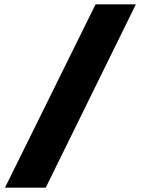

<svg xmlns="http://www.w3.org/2000/svg" viewBox="-20 -720 652 886"><path d="M3 146 421 -700H607L191 146Z"/></svg>

Font: Lexend Deca ExtraBold
Style: Regular
Weight: 800
Designer: Bonnie Shaver-Troup, Thomas Jockin
Foundry: Lexend
Version: Version 1.008; ttfautohint (v1.8.4.7-5d5b)